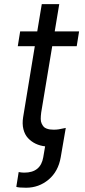

<svg xmlns="http://www.w3.org/2000/svg" viewBox="-20 -696 406 921"><path d="M359.4 -545.5 348 -474.4H230.5L177.6 -156.2Q175.4 -138.5 175.4 -125.5Q175.4 -112.6 179.9 -103.3Q184.3 -94.1 189.3 -88.4Q194.2 -82.7 202.8 -79.5Q211.3 -76.3 219.3 -75.1Q227.3 -73.9 237.2 -73.9Q250.7 -73.9 261.4 -75.6L295.5 -82.4L271.3 58.2Q259.6 126.4 213.1 165.5Q166.5 204.5 105.1 204.5Q69.6 204.5 58.2 200.3L69.6 129.3Q83.8 132.1 96.6 132.1Q175.1 132.1 187.5 58.2L196.4 6Q171.9 3.2 150.9 -6.7Q130 -16.7 114.3 -33.6Q98.7 -50.4 92.3 -76.2Q85.9 -101.9 90.9 -133.5L147 -474.4H65.3L76.7 -545.5H158.7L180.4 -676.1H264.2L242.5 -545.5Z"/></svg>

Font: Karasuma Gothic
Style: Italic
Weight: 400
Italic angle: -9.39999°
Designer: Rasmus Andersson / Ryoko Nishizuka
Foundry: Genbu
Version: Version 1.00